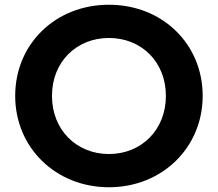

<svg xmlns="http://www.w3.org/2000/svg" viewBox="-20 -777 918 809"><path d="M439 12C663 12 834 -155 834 -373C834 -591 665 -757 439 -757C213 -757 44 -591 44 -373C44 -155 215 12 439 12ZM439 -128C303 -128 199 -229 199 -373C199 -517 303 -617 439 -617C575 -617 679 -517 679 -373C679 -229 575 -128 439 -128Z"/></svg>

Font: Plus Jakarta Sans ExtraBold
Style: Regular
Weight: 800
Designer: Gumpita Rahayu
Foundry: Tokotype
Version: Version 2.071;gftools[0.9.30]